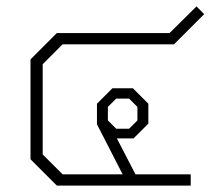

<svg xmlns="http://www.w3.org/2000/svg" viewBox="-20 -578 671 598"><path d="M75 -82V-393L157 -475H508L592 -558L616 -534L522 -440H175L113 -378V-97L175 -35H362L282 -191V-255L330 -303H394L442 -255V-193L396 -147H344L402 -35H574V0H157ZM382 -177 408 -203V-245L382 -271H342L316 -245V-203L342 -177Z"/></svg>

Font: Chakra Petch ExtraLight
Style: Regular
Weight: 275
Designer: Katatrad Aksorn Co.,Ltd.
Foundry: Cadson Demak Co.,Ltd.
Version: Version 1.000; ttfautohint (v1.6)